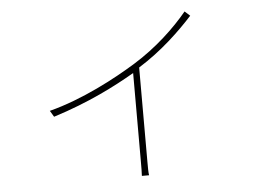

<svg xmlns="http://www.w3.org/2000/svg" viewBox="-48 -643 1095 770"><g transform="rotate(-5 500.0 -258.0)"><path d="M520 -371C615 -430 690 -503 742 -560L721 -579C670 -517 593 -444 502 -388C418 -336 281 -263 148 -229L163 -204C306 -249 415 -305 494 -351V1C494 26 494 52 493 63H522C520 53 520 30 520 7V-371Z"/></g></svg>

Font: Glow Sans SC Normal Thin
Style: Regular
Weight: 100
Designer: Ryoko NISHIZUKA (kana, bopomofo & ideographs); Paul D. Hunt (Latin, Greek & Cyrillic); Sandoll Communications, Soo-young
Version: Version 0.93